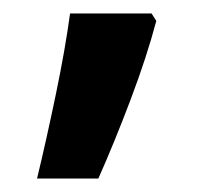

<svg xmlns="http://www.w3.org/2000/svg" viewBox="-20 -136 319 285"><path d="M212 -105Q198 -52 174 11.5Q150 75 126 129H35Q49 71 63 3.5Q77 -64 84 -116H205Z"/></svg>

Font: Noto Sans Bassa Vah SemiBold
Style: Regular
Weight: 600
Designer: Monotype Design Team
Foundry: Monotype Imaging Inc.
Version: Version 2.002; ttfautohint (v1.8.4.7-5d5b)